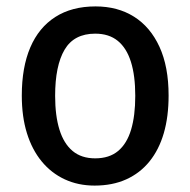

<svg xmlns="http://www.w3.org/2000/svg" viewBox="-20 -569 594 599"><path d="M506 -271Q506 -205 491 -153.5Q476 -102 446.5 -65.5Q417 -29 374 -9.5Q331 10 275 10Q224 10 182 -9.5Q140 -29 110 -65.5Q80 -102 64 -153.5Q48 -205 48 -271Q48 -359 74.5 -421Q101 -483 152.5 -516Q204 -549 278 -549Q347 -549 398 -517Q449 -485 477.5 -423Q506 -361 506 -271ZM152 -270Q152 -208 165.5 -164.5Q179 -121 206.5 -98Q234 -75 277 -75Q321 -75 348.5 -98Q376 -121 389 -164.5Q402 -208 402 -270Q402 -333 388.5 -376Q375 -419 347.5 -441.5Q320 -464 277 -464Q211 -464 181.5 -414Q152 -364 152 -270Z"/></svg>

Font: Noto Sans Hebrew SemiCondensed Medium
Style: Regular
Weight: 500
Width: 4
Designer: Monotype Design Team
Foundry: Monotype Imaging Inc.
Version: Version 2.003